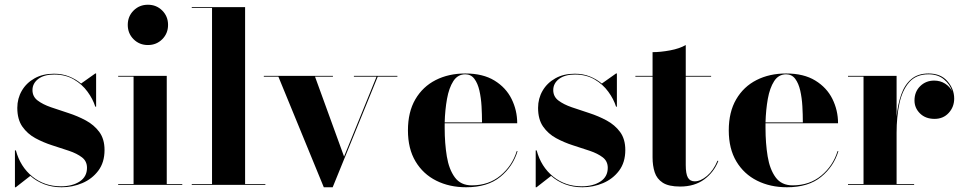

<svg xmlns="http://www.w3.org/2000/svg" viewBox="-20 -780 4063 810"><path d="M46.5 10H43V-145.5H47Q65.5 -76.5 116.5 -35.2Q167.5 6 237 6Q285 6 316 -14.2Q347 -34.5 347 -72Q347 -100 325.8 -116.2Q304.5 -132.5 271 -143.8Q237.5 -155 200 -167Q162.5 -179 129 -197.2Q95.5 -215.5 74.2 -246Q53 -276.5 53 -325Q53 -364.5 72 -397.2Q91 -430 125.8 -449.5Q160.5 -469 208 -469Q243 -469 271.5 -457.5Q300 -446 322 -427.5L382 -470H385.5V-330H382Q372 -362 349.2 -393.2Q326.5 -424.5 291.2 -445Q256 -465.5 208.5 -465.5Q165.5 -465.5 141.2 -446.8Q117 -428 117 -400Q117 -372.5 138.8 -356Q160.5 -339.5 195.2 -327.5Q230 -315.5 268.8 -303Q307.5 -290.5 342.2 -271.8Q377 -253 399 -223.2Q421 -193.5 421 -147Q421 -95 394.8 -60Q368.5 -25 327.2 -7.5Q286 10 240 10Q200.5 10 167.2 -2.5Q134 -15 108 -38Z M519 -675Q519 -711 543.5 -735.5Q568 -760 604 -760Q640 -760 664.5 -735.5Q689 -711 689 -675Q689 -639 664.5 -614.5Q640 -590 604 -590Q568 -590 543.5 -614.5Q519 -639 519 -675ZM478.5 -3.5H543.5V-456.5H478.5V-460H683.5V-3.5H749V0H478.5Z M789 -3.5H874.5V-746.5H789V-750H1014V-3.5H1099.5V0H789Z M1431.5 -119.5 1568.5 -456.5H1473V-460H1656.5V-456.5H1573.5L1383.5 10H1346L1154.5 -456.5H1093V-460H1384.5V-456.5H1309Z M2163.5 -142.5Q2144 -77.5 2090.5 -33.8Q2037 10 1946.5 10Q1876 10 1820.5 -17.8Q1765 -45.5 1733 -99Q1701 -152.5 1701 -230Q1701 -307.5 1732.2 -361Q1763.5 -414.5 1818 -442.2Q1872.5 -470 1943 -470Q2017.5 -470 2066 -440.2Q2114.5 -410.5 2138.2 -362.5Q2162 -314.5 2162 -260H1856Q1856 -250 1856 -240Q1856 -175.5 1865 -120.5Q1874 -65.5 1898.8 -31.8Q1923.5 2 1970.5 2Q2041.5 2 2091.2 -39.2Q2141 -80.5 2160 -142.5ZM1943 -466.5Q1911 -466.5 1892.5 -437.8Q1874 -409 1865.8 -362.8Q1857.5 -316.5 1856 -263.5H2013.5Q2013.5 -296.5 2011.5 -331.8Q2009.5 -367 2002.5 -397.8Q1995.5 -428.5 1981.2 -447.5Q1967 -466.5 1943 -466.5Z M2243.5 10H2240V-145.5H2244Q2262.5 -76.5 2313.5 -35.2Q2364.5 6 2434 6Q2482 6 2513 -14.2Q2544 -34.5 2544 -72Q2544 -100 2522.8 -116.2Q2501.5 -132.5 2468 -143.8Q2434.5 -155 2397 -167Q2359.5 -179 2326 -197.2Q2292.5 -215.5 2271.2 -246Q2250 -276.5 2250 -325Q2250 -364.5 2269 -397.2Q2288 -430 2322.8 -449.5Q2357.5 -469 2405 -469Q2440 -469 2468.5 -457.5Q2497 -446 2519 -427.5L2579 -470H2582.5V-330H2579Q2569 -362 2546.2 -393.2Q2523.5 -424.5 2488.2 -445Q2453 -465.5 2405.5 -465.5Q2362.5 -465.5 2338.2 -446.8Q2314 -428 2314 -400Q2314 -372.5 2335.8 -356Q2357.5 -339.5 2392.2 -327.5Q2427 -315.5 2465.8 -303Q2504.5 -290.5 2539.2 -271.8Q2574 -253 2596 -223.2Q2618 -193.5 2618 -147Q2618 -95 2591.8 -60Q2565.5 -25 2524.2 -7.5Q2483 10 2437 10Q2397.5 10 2364.2 -2.5Q2331 -15 2305 -38Z M3010.5 -101Q2992 -53.5 2951 -23.2Q2910 7 2849.5 7Q2801 7 2776 -9.2Q2751 -25.5 2742 -53.2Q2733 -81 2733 -116V-456.5H2660.5V-460H2733V-560Q2767 -560 2807 -567.5Q2847 -575 2873 -590V-460H2980V-456.5H2873V-84Q2873 -46.5 2882 -30.8Q2891 -15 2911 -15Q2935.5 -15 2962.8 -38Q2990 -61 3007 -102Z M3517 -142.5Q3497.5 -77.5 3444 -33.8Q3390.5 10 3300 10Q3229.5 10 3174 -17.8Q3118.5 -45.5 3086.5 -99Q3054.5 -152.5 3054.5 -230Q3054.5 -307.5 3085.8 -361Q3117 -414.5 3171.5 -442.2Q3226 -470 3296.5 -470Q3371 -470 3419.5 -440.2Q3468 -410.5 3491.8 -362.5Q3515.5 -314.5 3515.5 -260H3209.5Q3209.5 -250 3209.5 -240Q3209.5 -175.5 3218.5 -120.5Q3227.5 -65.5 3252.2 -31.8Q3277 2 3324 2Q3395 2 3444.8 -39.2Q3494.5 -80.5 3513.5 -142.5ZM3296.5 -466.5Q3264.5 -466.5 3246 -437.8Q3227.5 -409 3219.2 -362.8Q3211 -316.5 3209.5 -263.5H3367Q3367 -296.5 3365 -331.8Q3363 -367 3356 -397.8Q3349 -428.5 3334.8 -447.5Q3320.5 -466.5 3296.5 -466.5Z M3557.5 -3.5H3623V-456.5H3557.5V-460H3762.5V-288Q3767.5 -340 3782 -381.2Q3796.5 -422.5 3824.5 -446.2Q3852.5 -470 3897.5 -470Q3949 -470 3977.2 -437.2Q4005.5 -404.5 4005.5 -364Q4005.5 -329 3982.5 -303.8Q3959.5 -278.5 3922.5 -278.5Q3884.5 -278.5 3861.2 -301.5Q3838 -324.5 3838 -356Q3838 -393 3862 -416.5Q3886 -440 3921 -440Q3947 -440 3967 -427.2Q3987 -414.5 3996.5 -395.5Q3987.5 -424.5 3962 -445.5Q3936.5 -466.5 3897.5 -466.5Q3844.5 -466.5 3815.2 -432.5Q3786 -398.5 3774.2 -342.5Q3762.5 -286.5 3762.5 -220V-3.5H3836.5V0H3557.5Z"/></svg>

Font: Bodoni* 48pt
Style: Bold
Weight: 700
Version: Version 2.3